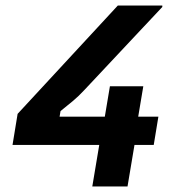

<svg xmlns="http://www.w3.org/2000/svg" viewBox="-20 -670 607 690"><path d="M25 -149.2 43.3 -260.8 403.3 -650H563.3V-645L282.5 -345.8Q263.3 -325 242.5 -307.5Q221.7 -290 197.5 -270.8L194.2 -250.8H356.7L375 -360H495L476.7 -250.8H549.2L532.5 -149.2H463.3L438.3 0H311.7L336.7 -149.2Z"/></svg>

Font: Familjen Grotesk GF
Style: Bold Italic
Weight: 700
Designer: Anders Wikstroem, Jonas Baeckman, Matilda Gysing, Kristian Moeller
Foundry: Familjen STHML AB
Version: Version 2.000; Beta; Release 4; Build 6